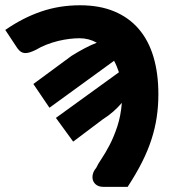

<svg xmlns="http://www.w3.org/2000/svg" viewBox="-31 -544 658 728"><path d="M95.5 -225.5 240 -332Q265.5 -348 289.8 -360.8Q314 -373.5 336 -382Q306 -399 270.5 -399Q252.5 -399 232 -396.5Q211.5 -394 189.8 -388.8Q168 -383.5 146 -375Q124 -366.5 104 -354.5Q91.5 -348.5 81.8 -345.5Q72 -342.5 63.8 -342.8Q55.5 -343 48.5 -347.5Q41.5 -352 35 -361L-11 -430.5Q55.5 -476.5 124.8 -500.2Q194 -524 272.5 -524Q346.5 -524 402.2 -500.8Q458 -477.5 495.2 -434Q532.5 -390.5 551 -328Q569.5 -265.5 569.5 -186.5Q569.5 -141.5 563.2 -99.5Q557 -57.5 543.2 -15Q529.5 27.5 507.2 71.5Q485 115.5 453 164.5H361.5Q345.5 164.5 335.5 157.8Q325.5 151 321.8 140.5Q318 130 320.8 117.2Q323.5 104.5 333.5 93Q339.5 79.5 354 58Q368.5 36.5 384.5 6Q400.5 -24.5 413.8 -64.5Q427 -104.5 431 -154Q417 -137.5 399 -121.5Q381 -105.5 358 -91L246.5 -7L181 -97L420 -270Q416 -281.5 411.5 -292.5Q407 -303.5 401.5 -313.5L156.5 -135.5Z"/></svg>

Font: Lato ExtraBold
Style: Regular
Weight: 800
Designer: Lukasz Dziedzic with Adam Twardoch and Botio Nikoltchev
Foundry: tyPoland Lukasz Dziedzic
Version: Version 2.015; 2015-08-06; http://www.latofonts.com/